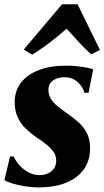

<svg xmlns="http://www.w3.org/2000/svg" viewBox="-26 -844 476 876"><path d="M378 -420.5H359.5Q353 -445.5 329.2 -468.5Q305.5 -491.5 268 -491.5Q249.5 -491.5 232.5 -485.5Q215.5 -479.5 205.2 -466.8Q195 -454 195 -434Q195 -412 205.5 -394.2Q216 -376.5 235.8 -360Q255.5 -343.5 282.5 -325Q312 -305 335 -283.5Q358 -262 371.5 -234.2Q385 -206.5 385 -167.5Q385 -123 367.8 -89.8Q350.5 -56.5 319.2 -34Q288 -11.5 245.2 -0.2Q202.5 11 151 11Q118.5 11 85.5 5.5Q52.5 0 27.8 -7.8Q3 -15.5 -6 -22.5L20 -130H36.5Q44.5 -111 61.8 -91.2Q79 -71.5 103 -58.2Q127 -45 156 -45Q175 -45 192 -52.5Q209 -60 219.8 -74.8Q230.5 -89.5 230.5 -110.5Q230.5 -131.5 220.2 -148Q210 -164.5 190.5 -181Q171 -197.5 141.5 -216.5Q116 -234 92.8 -256Q69.5 -278 55.2 -307.8Q41 -337.5 41 -378Q41 -429.5 69.8 -466.8Q98.5 -504 151 -524.2Q203.5 -544.5 275.5 -544.5Q300 -544.5 326 -541.8Q352 -539 372 -535Q392 -531 399 -527.5ZM120 -594.5 82.5 -618 257 -824.5H328L430 -616L390 -596Q361.5 -621.5 333 -652.8Q304.5 -684 278 -713Q243.5 -682.5 202.5 -651Q161.5 -619.5 120 -594.5Z"/></svg>

Font: Merriweather 72pt Black
Style: Italic
Weight: 900
Italic angle: -7.8°
Version: Version 2.101